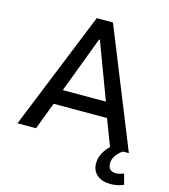

<svg xmlns="http://www.w3.org/2000/svg" viewBox="-129 -807 978 1109"><g transform="rotate(15 359.5 -252.5)"><path d="M26 0 311 -705H408L692 0H580L504 -199L551 -163H166L212 -199L137 0ZM356 -589 221 -231 200 -253H517L495 -231L361 -589ZM634 200Q584 200 554 174.5Q524 149 524 105Q524 64 550.5 26Q577 -12 620 -37L657 0Q642 9 629.5 22.5Q617 36 609.5 51.5Q602 67 602 85Q602 109 615 120.5Q628 132 648 132Q660 132 671.5 129Q683 126 696 121L713 184Q695 192 676 196Q657 200 634 200Z"/></g></svg>

Font: Nunito Sans 7pt SemiCondensed SemiBold
Style: Regular
Weight: 600
Width: 4
Designer: Vernon Adams
Foundry: Vernon Adams
Version: Version 3.101;gftools[0.9.27]